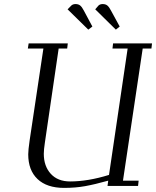

<svg xmlns="http://www.w3.org/2000/svg" viewBox="-20 -916 769 946"><path d="M117.2 -676.8 121.1 -702.1H314L311 -676.8H269L201.2 -213.9Q195.8 -178.2 195.8 -158.2Q195.8 -97.2 230.2 -59.6Q264.6 -22 325.2 -22Q413.1 -22 517.1 -54.2L608.9 -676.8H534.2L537.1 -702.1H729L726.1 -676.8H683.1L585.9 -25.9H663.1L660.2 0H509.8L513.2 -25.9Q446.8 -7.3 399.2 1.2Q351.6 9.8 295.9 9.8Q210.9 9.8 165 -33.7Q119.1 -77.1 119.1 -155.8Q119.1 -176.3 126 -224.1L193.8 -676.8ZM313 -870.1 332 -889.2Q339.8 -896 352.1 -896Q366.2 -896 375 -888.9Q383.8 -881.8 393.1 -863.8L435.1 -785.2L415 -770ZM449.2 -870.1 465.8 -889.2Q473.6 -896 485.8 -896Q500 -896 508.8 -888.9Q517.6 -881.8 526.9 -863.8L569.8 -785.2L550.8 -770Z"/></svg>

Font: Dehuti
Style: Italic
Weight: 400
Version: Version 1.2